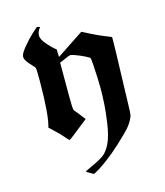

<svg xmlns="http://www.w3.org/2000/svg" viewBox="-115 -644 819 953"><g transform="rotate(-15 294.5 -168.0)"><path d="M280 -53Q273 -48 247 -27Q221 -6 199.5 10.5Q178 27 176 27L167 18Q137 -17 107 -44L90 -60L93 -71Q108 -130 109 -290Q109 -356 107 -361Q106 -365 91 -381Q69 -403 62 -420Q60 -426 60 -432Q60 -447 86 -478.5Q112 -510 138 -534L164 -557Q165 -556 180 -553Q163 -533 163 -511Q166 -489 186 -468Q202 -447 231 -423V-404L232 -385L371 -477L389 -468Q439 -441 498 -418L512 -412V-386Q512 -356 507.5 -221.5Q503 -87 503 -70Q502 -23 500 -14Q488 26 445 67Q358 154 282 203Q251 221 249 221Q247 220 230 210Q213 200 213 199Q213 198 229.5 190.5Q246 183 269.5 171.5Q293 160 306 151Q322 142 337 120Q367 79 379 -14Q391 -92 391 -182Q391 -227 386 -305Q384 -339 380 -341Q365 -351 336 -363.5Q307 -376 290 -379H288Q282 -379 258 -368L230 -356V-181Q230 -145 231 -131.5Q232 -118 232.5 -115Q233 -112 238 -106Q242 -102 250.5 -91Q259 -80 268.5 -68Q278 -56 280 -53Z"/></g></svg>

Font: MathJax_Fraktur
Style: Bold
Weight: 700
Version: Version 1.1